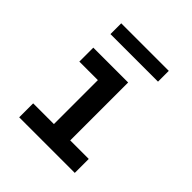

<svg xmlns="http://www.w3.org/2000/svg" viewBox="-191 -846 982 982"><g transform="rotate(45 300.0 -354.5)"><path d="M99 0V-101H249V-419H115V-520H367V-101H501V0ZM128 -631V-709H472V-631Z"/></g></svg>

Font: Iosevka Fixed Extended
Style: Bold
Weight: 700
Width: 7
Monospace: yes
Designer: Belleve Invis
Foundry: Belleve Invis
Version: Version 24.1.1; ttfautohint (v1.8.4)